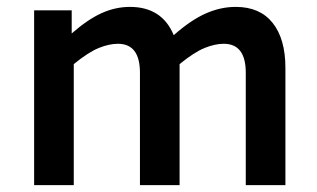

<svg xmlns="http://www.w3.org/2000/svg" viewBox="-20 -537 921 557"><path d="M194 -351V0H79V-507H188V-440Q235 -481 275 -499Q315 -517 357 -517Q450 -517 484 -435Q534 -479 577 -498Q620 -517 664 -517Q734 -517 771 -470.5Q808 -424 808 -340V0H693V-326Q693 -410 629 -410Q604 -410 574 -398Q544 -386 501 -351V0H386V-326Q386 -410 322 -410Q297 -410 267 -398Q237 -386 194 -351Z"/></svg>

Font: Inria Sans
Style: Bold
Weight: 700
Designer: Black Foundry Team
Foundry: Black Foundry
Version: Version 1.2; ttfautohint (v1.8.3)